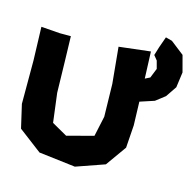

<svg xmlns="http://www.w3.org/2000/svg" viewBox="-114 -895 1053 1038"><g transform="rotate(15 412.0 -376.5)"><path d="M23.4 -659.2 29.3 -472.7V-229.5L59.6 -98.6L189.5 0L393.6 24.4L552.7 -31.2L634.8 -146.5L643.6 -273.4L639.6 -405.3L719.7 -431.6L771.5 -471.7L812.5 -532.2L824.2 -618.2L799.8 -710L724.6 -768.6L688.5 -778.3L667 -717.8L652.3 -669.9L672.9 -644.5L684.6 -600.6L663.1 -546.9L635.7 -533.2L629.9 -683.6L454.1 -663.1L473.6 -460L477.5 -277.3L453.1 -164.1L304.7 -125L218.8 -173.8L198.2 -336.9L194.3 -507.8L190.4 -651.4H128.9Z"/></g></svg>

Font: MaokenAssortedSans-Lite
Style: Lite
Weight: 400
Version: Version 1.400